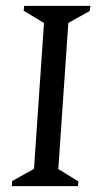

<svg xmlns="http://www.w3.org/2000/svg" viewBox="-20 -632 345 652"><path d="M20.1 0 21.3 -17.4 95.4 -58.4 129.4 -554 60.4 -595.6 62.1 -612H287L284.5 -594.6L212 -554L178 -58L246.1 -16L245 0Z"/></svg>

Font: Ancizar Serif Light
Style: Italic
Weight: 300
Italic angle: -4°
Designer: Cesar Puertas, Viviana Monsalve, Julian Moncada, Julian Prieto, Jose Castro, Felipe Aragon, Mariel Hernandez, Sara Alarc
Version: Version 8.100